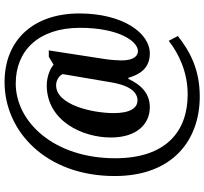

<svg xmlns="http://www.w3.org/2000/svg" viewBox="-47 -707 896 842"><g transform="rotate(-90 401.0 -286.0)"><path d="M399 142C520 142 599 97 664 46L643 6C589 48 509 89 408 89C243 89 128 -9 128 -229C128 -497 287 -665 456 -665C598 -665 700 -567 700 -383C700 -217 643 -129 597 -129C579 -129 557 -145 557 -201C557 -216 559 -248 563 -274L601 -520H573L538 -499C522 -514 485 -529 448 -529C292 -529 219 -373 219 -248C219 -134 278 -77 352 -77C415 -77 452 -119 476 -171H481C500 -103 537 -77 588 -77C677 -77 763 -195 763 -386C763 -588 646 -714 462 -714C245 -714 50 -531 50 -231C50 25 209 142 399 142ZM382 -131C349 -131 326 -162 326 -235C326 -329 362 -488 448 -488C468 -488 490 -476 497 -459L461 -247C452 -191 430 -131 382 -131Z"/></g></svg>

Font: Noto Serif Sinhala Condensed
Style: Bold
Weight: 700
Width: 3
Designer: Jelle Bosma - Monotype Design Team
Foundry: Monotype Imaging Inc.
Version: Version 2.007